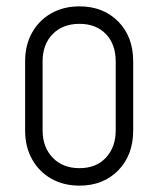

<svg xmlns="http://www.w3.org/2000/svg" viewBox="-20 -572 499 604"><path d="M230 12Q180 12 141.5 -9.8Q103 -31.5 81 -70.8Q59 -110 59 -162V-379Q59 -430.5 81 -469.5Q103 -508.5 141.5 -530.2Q180 -552 230 -552Q305 -552 352 -504.2Q399 -456.5 399 -379V-162Q399 -84 352 -36Q305 12 230 12ZM230 -43Q282.5 -43 313.2 -76Q344 -109 344 -162V-379Q344 -432.5 313.2 -464.8Q282.5 -497 230 -497Q177.5 -497 145.8 -464.8Q114 -432.5 114 -379V-162Q114 -109 145.8 -76Q177.5 -43 230 -43Z"/></svg>

Font: Mohave Light Light
Style: Regular
Weight: 300
Version: Version 2.003